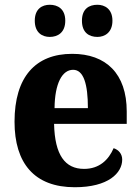

<svg xmlns="http://www.w3.org/2000/svg" viewBox="-20 -776 589 806"><path d="M389 -621C419 -621 452 -639 452 -689C452 -739 419 -756 389 -756C354 -756 324 -739 324 -689C324 -639 354 -621 389 -621ZM189 -621C222 -621 254 -639 254 -689C254 -739 222 -756 189 -756C157 -756 126 -739 126 -689C126 -639 157 -621 189 -621ZM294 10C435 10 493 -50 493 -106C493 -130 478 -147 457 -154C436 -105 397 -67 333 -67C253 -67 210 -125 207 -256H512V-308C512 -467 425 -550 283 -550C129 -550 41 -453 41 -265C41 -91 124 10 294 10ZM349 -322H209C210 -426 241 -483 287 -483C331 -483 349 -423 349 -322Z"/></svg>

Font: Noto Serif Tamil SemiCondensed ExtraBold
Style: Regular
Weight: 800
Width: 4
Designer: Indian Type Foundry, Tom Grace, and the Monotype Design Team
Foundry: Monotype Imaging Inc.
Version: Version 2.004